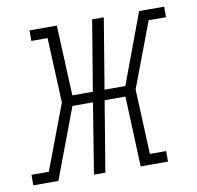

<svg xmlns="http://www.w3.org/2000/svg" viewBox="-104 -597 683 664"><g transform="rotate(-10 237.5 -265.0)"><path d="M-39 0V-37H22L108 -265L98 -493H41V-530H137L148 -283H220L261 -530H302L261 -283H334L426 -530H514V-493H453L367 -265L377 -37H434V0H338L328 -247H255L214 0H174L214 -247H142L49 0Z"/></g></svg>

Font: Iosevka Slab Extralight
Style: Italic
Weight: 200
Italic angle: -9°
Monospace: yes
Designer: Belleve Invis
Foundry: Belleve Invis
Version: Version 11.1.1; ttfautohint (v1.8.3)